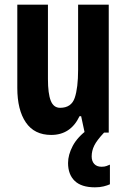

<svg xmlns="http://www.w3.org/2000/svg" viewBox="-20 -567 541 821"><path d="M445 -547V0H342L327 -70H320Q282 10 199 10Q127 10 90.5 -43.5Q54 -97 54 -191V-547H185V-229Q185 -167 197 -136.5Q209 -106 237 -106Q285 -106 299.5 -148.5Q314 -191 314 -269V-547ZM372 102Q372 122 383 134Q394 146 414 146Q427 146 435 143Q443 140 450 137V221Q439 226 423 230Q407 234 386 234Q328 234 299.5 206.5Q271 179 271 130Q271 95 291 57Q311 19 357 -15L425 0Q394 33 383 55.5Q372 78 372 102Z"/></svg>

Font: Noto Sans Lao UI ExtCond
Style: Bold
Weight: 700
Width: 2
Designer: Monotype Design Team
Foundry: Monotype Imaging Inc.
Version: Version 2.000; ttfautohint (v1.8.4.7-5d5b)